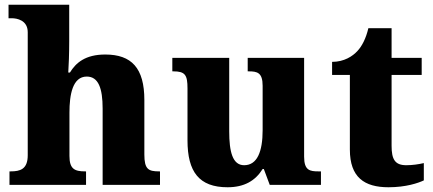

<svg xmlns="http://www.w3.org/2000/svg" viewBox="-20 -780 1827 810"><path d="M20 0H343V-57H339C295 -57 273 -67 273 -122V-305C273 -380 286 -457 346 -457C395 -457 413 -408 413 -322V0H655V-57H651C606 -57 589 -66 589 -128V-358C589 -493 535 -550 424 -550C340 -550 300 -515 275 -474H268C270 -502 272 -555 272 -606V-760H16V-703H30C51 -703 97 -695 97 -644V-125C97 -66 65 -57 25 -57H20Z M940 10C1010 10 1057 -17 1088 -67H1093L1118 0H1334V-57H1324C1287 -57 1263 -61 1263 -119V-536H1025V-479H1029C1065 -479 1088 -474 1088 -418V-231C1088 -140 1065 -83 1010 -83C961 -83 947 -140 947 -226V-536H707V-479H711C761 -479 771 -464 771 -407V-188C771 -55 820 10 940 10Z M1619 10C1693 10 1745 -8 1768 -19V-92C1747 -87 1720 -83 1694 -83C1646 -83 1632 -108 1632 -165V-464H1759V-536H1632V-661H1534C1524 -618 1507 -585 1488 -565C1468 -543 1432 -519 1381 -519V-464H1456V-149C1456 -32 1517 10 1619 10Z"/></svg>

Font: Noto Serif Gurmukhi ExtraBold
Style: Regular
Weight: 800
Designer: Vaibhav Singh and the Monotype Design Team
Foundry: Monotype Imaging Inc.
Version: Version 2.004